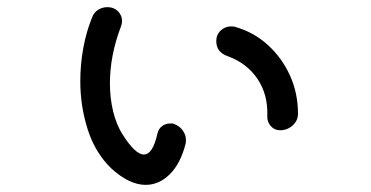

<svg xmlns="http://www.w3.org/2000/svg" viewBox="-20 -558 1040 538"><path d="M293 -85Q247 -129 226 -194.5Q205 -260 205 -330Q205 -378 213.5 -424Q222 -470 238 -509Q243 -523 255 -530.5Q267 -538 281 -538Q299 -538 310.5 -526.5Q322 -515 322 -499Q322 -492 319 -484Q288 -403 288 -324Q288 -283 297 -246Q306 -209 323 -182Q359 -125 383 -125Q408 -125 421 -183Q424 -197 434 -204.5Q444 -212 457 -212Q460 -212 463 -212Q466 -212 469 -210Q483 -205 492 -192.5Q501 -180 501 -166Q501 -159 500 -155Q486 -100 456 -70Q426 -40 388 -40Q343 -40 293 -85ZM765 -193Q749 -193 738.5 -205Q728 -217 729 -234Q731 -293 701.5 -337Q672 -381 617 -401Q586 -412 586 -443Q586 -461 598.5 -472.5Q611 -484 627 -484Q634 -484 638 -483Q691 -468 730.5 -432Q770 -396 792.5 -346.5Q815 -297 815 -239Q815 -220 800 -206.5Q785 -193 765 -193Z"/></svg>

Font: Kiwi Maru Medium
Style: Regular
Weight: 500
Designer: Hiroki-Chan
Version: Version 1.100